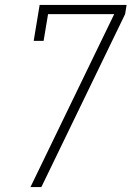

<svg xmlns="http://www.w3.org/2000/svg" viewBox="-20 -755 540 775"><path d="M103 0 441 -698H174L156 -590H116L140 -735H491L485 -698L147 0Z"/></svg>

Font: Iosevka Curly Slab XLtObl
Style: Regular
Weight: 200
Italic angle: -9°
Monospace: yes
Designer: Belleve Invis
Foundry: Belleve Invis
Version: Version 11.1.0; ttfautohint (v1.8.3)